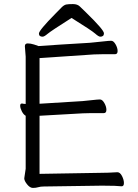

<svg xmlns="http://www.w3.org/2000/svg" viewBox="-20 -912 678 942"><path d="M472 -64Q510 -64 555 -67H556Q569 -67 578.5 -48.5Q588 -30 588 -14Q588 2 577 2H576Q552 -1 489 -1H473L195 3Q179 3 167.5 6.5Q156 10 141.5 10Q127 10 113 -7.5Q99 -25 99 -37L106 -84V-344Q95 -350 87 -366Q79 -382 79 -393Q79 -404 87 -404H89Q97 -402 106 -402V-634L102 -685Q102 -699 116 -699Q130 -699 147.5 -693.5Q165 -688 169 -686Q265 -693 420 -702L440 -704Q463 -706 488.5 -709Q514 -712 525.5 -712Q537 -712 547 -694.5Q557 -677 557 -661.5Q557 -646 544 -646H482Q455 -646 441 -645L174 -627V-403L385 -416Q408 -418 433.5 -421Q459 -424 470.5 -424Q482 -424 492 -406.5Q502 -389 502 -373Q502 -357 489 -357H426Q400 -357 386 -356L174 -344V-59ZM331 -824Q230 -760 213.5 -746Q197 -732 189 -732Q171 -732 171 -747.5Q171 -763 252 -845Q272 -866 283.5 -877Q295 -888 305.5 -890Q316 -892 338 -892Q360 -892 372 -880Q384 -868 404 -849Q490 -765 490 -748.5Q490 -732 472 -732Q464 -732 446.5 -747.5Q429 -763 331 -824Z"/></svg>

Font: LXGW WenKai
Style: Regular
Weight: 400
Designer: LXGW / Fontworks Inc.
Foundry: LXGW / Fontworks Inc.
Version: Version 1.520; June 14, 2025